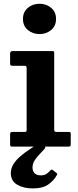

<svg xmlns="http://www.w3.org/2000/svg" viewBox="-20 -798 422 1045"><path d="M105 -695Q105 -733 131.5 -755.2Q158 -777.5 195 -777.5Q232 -777.5 258.5 -755.2Q285 -733 285 -695Q285 -657 258.5 -634.8Q232 -612.5 195 -612.5Q158 -612.5 131.5 -634.8Q105 -657 105 -695ZM114.5 -440H47Q35 -440 35 -451V-506.5Q35 -520 48.5 -520H264Q270.5 -520 272.8 -518.2Q275 -516.5 275 -510V-92.5Q275 -80 285.5 -80H352Q360 -80 362.5 -78.5Q365 -77 365 -69V-14Q365 -5 362.5 -2.5Q360 0 351 0H49Q40.5 0 37.8 -2Q35 -4 35 -12.5V-65.5Q35 -75 38 -77.5Q41 -80 50 -80H113Q121 -80 123 -82.2Q125 -84.5 125 -92.5V-427.5Q125 -440 114.5 -440ZM159.5 227.5Q108 227.5 73.5 207.2Q39 187 39 144Q39 117.5 53.8 94.5Q68.5 71.5 91.5 52Q114.5 32.5 139.2 16.2Q164 0 184 -13.5Q192.5 -19 202.2 -16.8Q212 -14.5 215.5 -11Q224.5 -3 226 1.8Q227.5 6.5 221.5 13.5Q210 26.5 194.8 42Q179.5 57.5 168.2 75.5Q157 93.5 157 114Q157 133 168.2 144.8Q179.5 156.5 202 156.5Q220.5 156.5 232.5 148.8Q244.5 141 252.5 131Q260 121.5 267 127.5L286.5 142.5Q291.5 146 291.5 148.5Q291.5 151 288.5 156.5Q273.5 184 243.2 205.8Q213 227.5 159.5 227.5Z"/></svg>

Font: Besley
Style: Bold
Weight: 700
Designer: Owen Earl
Foundry: indestructible type*
Version: Version 2.001; ttfautohint (v1.8.3)